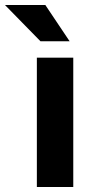

<svg xmlns="http://www.w3.org/2000/svg" viewBox="-99 -752 364 772"><path d="M49.2 -520H195.6V0H49.2ZM63.8 -586 -79.2 -732H83.2L181 -586Z"/></svg>

Font: Aspekta Variable
Style: Regular
Weight: 400
Designer: Ivo Dolenc
Version: Version 2.100